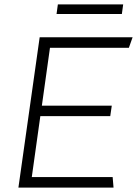

<svg xmlns="http://www.w3.org/2000/svg" viewBox="-20 -856 640 876"><path d="M64 0 161 -686H585L568 -638H208L171 -374H490L483 -326H164L125 -48H494L498 0ZM238 -792 244 -836H542L536 -792Z"/></svg>

Font: Chivo Mono Medium Thin
Style: Italic
Weight: 250
Italic angle: -8.05°
Monospace: yes
Version: Version 1.008